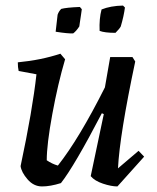

<svg xmlns="http://www.w3.org/2000/svg" viewBox="-20 -658 563 690"><path d="M338 -547Q336 -591 345 -624Q377 -637 422 -638L429 -631Q425 -600 414 -563Q410 -555 395 -540Q356 -540 338 -547ZM180 -544 187 -605Q191 -617 200 -626Q218 -631 267 -633L274 -625Q273 -617 271 -603.5Q269 -590 267 -577Q265 -564 265 -563Q254 -546 243 -538Q224 -537 180 -544ZM54 -61Q97 -263 111 -391L47 -403Q44 -416 44 -434Q128 -442 197 -465L214 -445Q188 -357 168 -248Q148 -139 148 -82Q167 -69 188 -63Q264 -159 357 -344L376 -453H456L466 -437Q410 -173 404 -53L478 -116L498 -95L402 12Q380 12 350 2Q320 -8 306 -25L353 -248L346 -251Q247 -61 199 0Q161 12 131 12Q101 12 79 -13.5Q57 -39 54 -61Z"/></svg>

Font: Albura Medium
Style: Italic
Weight: 462
Italic angle: -7°
Designer: Mercedes Jáuregui
Foundry: Omnibus-Type Team
Version: Version 1.000